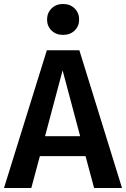

<svg xmlns="http://www.w3.org/2000/svg" viewBox="-25 -943 632 963"><path d="M404 -160H175L132 0H-5L210 -691H373L587 0H447ZM377 -260 289 -590 201 -260ZM372 -845Q372 -812 349.5 -790Q327 -768 291 -768Q256 -768 233.5 -790Q211 -812 211 -845Q211 -878 233.5 -900.5Q256 -923 291 -923Q327 -923 349.5 -900.5Q372 -878 372 -845Z"/></svg>

Font: Fira Sans Medium
Style: Regular
Weight: 500
Designer: bBox Type GmbH & Carrois Corporate GbR & Edenspiekermann AG
Foundry: bBox Type GmbH & Carrois Corporate GbR & Edenspiekermann AG
Version: Version 4.301